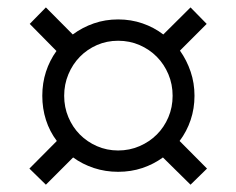

<svg xmlns="http://www.w3.org/2000/svg" viewBox="-20 -612 644 523"><path d="M105 -591.8 178.2 -518.1Q204.6 -537.6 235.6 -548.3Q266.6 -559.1 301.8 -559.1Q336.9 -559.1 368.2 -548.3Q399.4 -537.6 424.8 -518.1L499 -591.8L543 -546.9L470.2 -474.1Q488.8 -447.8 499.3 -416.7Q509.8 -385.7 509.8 -351.1Q509.8 -316.4 499.3 -285.2Q488.8 -253.9 469.2 -228L543.9 -152.8L499 -108.9L423.8 -183.1Q398.4 -164.6 367.7 -154.3Q336.9 -144 301.8 -144Q267.1 -144 235.8 -154.3Q204.6 -164.6 179.2 -183.1L105 -108.9L60.1 -152.8L134.8 -228Q115.2 -253.9 105.2 -285.2Q95.2 -316.4 95.2 -351.1Q95.2 -385.7 105.2 -416.5Q115.2 -447.3 133.8 -473.1L61 -546.9ZM154.8 -351.1Q154.8 -319.8 166.3 -292.7Q177.7 -265.6 197.5 -245.6Q217.3 -225.6 244.1 -213.9Q271 -202.1 301.8 -202.1Q333 -202.1 360.1 -213.9Q387.2 -225.6 407.2 -245.6Q427.2 -265.6 438.7 -292.7Q450.2 -319.8 450.2 -351.1Q450.2 -382.3 438.7 -409.7Q427.2 -437 407.2 -457.3Q387.2 -477.5 360.1 -489.3Q333 -501 301.8 -501Q271 -501 244.1 -489.3Q217.3 -477.5 197.5 -457.3Q177.7 -437 166.3 -409.7Q154.8 -382.3 154.8 -351.1Z"/></svg>

Font: Abel
Style: Regular
Weight: 400
Designer: Matthew Desmond
Foundry: Matthew Desmond
Version: Version 1.002